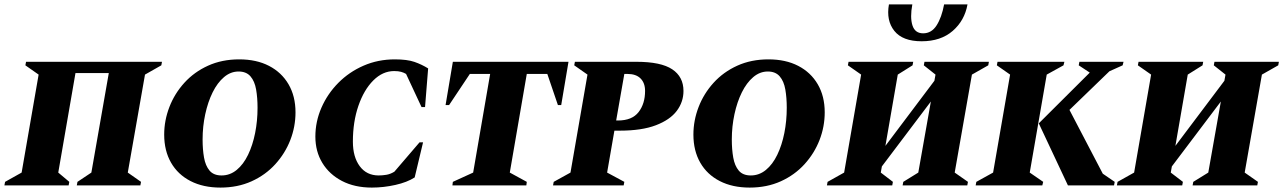

<svg xmlns="http://www.w3.org/2000/svg" viewBox="-50 -840 5815 870"><path d="M-30 0 -27 -16 48 -58 125 -502 65 -544 68 -560H684L681 -544L607 -502L529 -58L589 -16L586 0H298L301 -16L364 -58L443 -509H292L214 -58L264 -16L261 0Z M949 10Q871 10 813.5 -19.5Q756 -49 725 -103Q694 -157 694 -230Q694 -294 717.5 -355Q741 -416 785.5 -465Q830 -514 893 -542.5Q956 -571 1034 -571Q1112 -571 1169 -541.5Q1226 -512 1257.5 -458Q1289 -404 1289 -331Q1289 -266 1265.5 -205.5Q1242 -145 1197.5 -96Q1153 -47 1090 -18.5Q1027 10 949 10ZM954 -45Q992 -45 1022.5 -70Q1053 -95 1074 -138.5Q1095 -182 1106 -237Q1117 -292 1117 -352Q1117 -397 1110.5 -434.5Q1104 -472 1085 -494Q1066 -516 1031 -516Q995 -516 965 -490.5Q935 -465 913.5 -421.5Q892 -378 880 -322.5Q868 -267 868 -208Q868 -163 874.5 -126Q881 -89 899.5 -67Q918 -45 954 -45Z M1635 10Q1557 10 1499.5 -20Q1442 -50 1410.5 -102Q1379 -154 1379 -221Q1379 -289 1406.5 -352Q1434 -415 1483 -464.5Q1532 -514 1597.5 -542.5Q1663 -571 1739 -571Q1795 -571 1828 -559.5Q1861 -548 1890 -530L1876 -355H1860L1790 -505Q1780 -511 1767.5 -514.5Q1755 -518 1736 -518Q1684 -518 1641.5 -475.5Q1599 -433 1574 -360.5Q1549 -288 1549 -198Q1549 -129 1580 -87Q1611 -45 1666 -45Q1683 -45 1701 -48Q1719 -51 1737 -62L1851 -195H1867L1829 -36Q1795 -14 1741.5 -2Q1688 10 1635 10Z M2000 0 2002 -16 2094 -58 2171 -505H2079L1985 -364H1969L2002 -560H2526L2493 -364H2478L2430 -505H2337L2260 -58L2337 -16L2335 0Z M2456 0 2459 -16 2535 -58 2612 -502 2552 -544 2555 -560H2834Q2945 -560 2996 -526Q3047 -492 3047 -428Q3047 -378 3016.5 -337.5Q2986 -297 2922 -272.5Q2858 -248 2759 -248H2734L2701 -58L2779 -16L2776 0ZM2779 -505 2742 -294H2750Q2814 -294 2843.5 -332Q2873 -370 2873 -428Q2873 -464 2852.5 -484.5Q2832 -505 2793 -505Z M3347 10Q3269 10 3211.5 -19.5Q3154 -49 3123 -103Q3092 -157 3092 -230Q3092 -294 3115.5 -355Q3139 -416 3183.5 -465Q3228 -514 3291 -542.5Q3354 -571 3432 -571Q3510 -571 3567 -541.5Q3624 -512 3655.5 -458Q3687 -404 3687 -331Q3687 -266 3663.5 -205.5Q3640 -145 3595.5 -96Q3551 -47 3488 -18.5Q3425 10 3347 10ZM3352 -45Q3390 -45 3420.5 -70Q3451 -95 3472 -138.5Q3493 -182 3504 -237Q3515 -292 3515 -352Q3515 -397 3508.5 -434.5Q3502 -472 3483 -494Q3464 -516 3429 -516Q3393 -516 3363 -490.5Q3333 -465 3311.5 -421.5Q3290 -378 3278 -322.5Q3266 -267 3266 -208Q3266 -163 3272.5 -126Q3279 -89 3297.5 -67Q3316 -45 3352 -45Z M3697 0 3700 -16 3775 -58 3852 -502 3792 -544 3795 -560H4088L4085 -544L4018 -502L3962 -179L4184 -474L4189 -502L4136 -544L4139 -560H4431L4428 -544L4354 -502L4276 -58L4336 -16L4333 0H4040L4043 -16L4111 -58L4168 -380L3946 -86L3941 -58L3996 -16L3993 0ZM3978 -820H4084Q4073 -761 4084.5 -725Q4096 -689 4133 -689Q4171 -689 4194 -725Q4217 -761 4228 -820H4334Q4321 -747 4267 -700Q4213 -653 4126 -653Q4040 -653 4002.5 -700Q3965 -747 3978 -820Z M4371 0 4374 -16 4450 -58 4527 -502 4467 -544 4470 -560H4773L4769 -544L4693 -502L4616 -58L4677 -16L4673 0ZM4789 0 4657 -281 4888 -511 4838 -544 4841 -560H5041L5037 -544L4977 -517L4796 -342L4947 -53L5001 -16L4998 0Z M5011 0 5014 -16 5089 -58 5166 -502 5106 -544 5109 -560H5402L5399 -544L5332 -502L5276 -179L5498 -474L5503 -502L5450 -544L5453 -560H5745L5742 -544L5668 -502L5590 -58L5650 -16L5647 0H5354L5357 -16L5425 -58L5482 -380L5260 -86L5255 -58L5310 -16L5307 0Z"/></svg>

Font: Spectral SC ExtraBold
Style: Italic
Weight: 800
Italic angle: -10°
Designer: Jean-Baptiste Levee
Foundry: Production Type
Version: Version 2.001